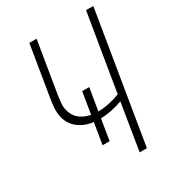

<svg xmlns="http://www.w3.org/2000/svg" viewBox="-178 -838 855 941"><g transform="rotate(-30 250.0 -367.5)"><path d="M334 0 377 -264Q348 -253 316 -246.5Q284 -240 253 -239L234 -121H194L214 -241Q189 -244 167.5 -252.5Q146 -261 128.5 -275Q111 -289 99 -309Q87 -329 83 -352.5Q79 -376 81 -400.5Q83 -425 87 -449L134 -735H175L127 -443Q124 -424 122 -405.5Q120 -387 123 -369Q126 -351 134.5 -335Q143 -319 156 -307.5Q169 -296 185 -289Q201 -282 220 -278L240 -401H280L259 -275Q290 -275 322 -282Q354 -289 383 -300L455 -735H496L375 0Z"/></g></svg>

Font: Iosevka SS18 Extralight
Style: Italic
Weight: 200
Italic angle: -9°
Monospace: yes
Designer: Belleve Invis
Foundry: Belleve Invis
Version: Version 25.1.1; ttfautohint (v1.8.4)